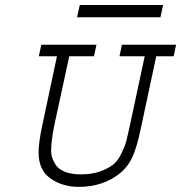

<svg xmlns="http://www.w3.org/2000/svg" viewBox="-20 -728 722 765"><path d="M144.5 -549.8H364.3L354.5 -503.9H255.9L196.3 -228.5Q183.6 -165 183.6 -127Q183.6 -115.2 187 -102.5Q190.4 -89.8 201.2 -72.3Q211.9 -54.7 237.8 -43.9Q263.7 -33.2 301.8 -33.2Q346.7 -33.2 379.9 -45.4Q413.1 -57.6 431.6 -72.8Q450.2 -87.9 464.4 -117.7Q478.5 -147.5 483.4 -166.5Q488.3 -185.5 496.1 -221.7L556.6 -503.9H456.1L465.8 -549.8H681.6L671.9 -503.9H602.5L541 -215.8Q524.4 -136.7 506.3 -99.6Q488.3 -62.5 460 -39.1Q391.6 16.6 293.9 16.6Q229.5 16.6 181.6 -16.6Q133.8 -49.8 133.8 -120.1Q133.8 -160.2 148.4 -228.5L207 -503.9H134.8ZM297.9 -708H629.9L619.1 -659.2H287.1Z"/></svg>

Font: Thabit-Oblique
Style: Oblique
Weight: 500
Designer: Regenerated by Nadim Shaikli
Foundry: MAK Alagha
Version: 0.01